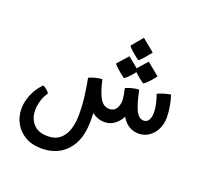

<svg xmlns="http://www.w3.org/2000/svg" viewBox="-136 -674 1151 1102"><g transform="rotate(20 440.0 -123.0)"><path d="M224.6 275.9Q166 275.9 124.5 251.7Q83 227.5 61 187.3Q39.1 147 39.1 99.1Q39.1 58.1 56.6 14.6Q74.2 -28.8 110.4 -67.4Q121.6 -64.5 133.5 -54.4Q145.5 -44.4 152.3 -34.2Q132.8 -4.9 124.5 24.2Q116.2 53.2 116.2 79.6Q116.2 130.9 146 164.1Q175.8 197.3 232.9 197.3Q279.8 197.3 308.1 173.6Q336.4 149.9 349.1 109.6Q361.8 69.3 361.8 19.5Q361.8 -40 354 -98.4Q346.2 -156.7 337.9 -197.3Q352.5 -204.6 373.3 -210.4Q394 -216.3 418 -217.8Q434.1 -144.5 455.1 -107.7Q476.1 -70.8 514.2 -70.8Q541 -70.8 554.4 -92Q567.9 -113.3 567.9 -142.1Q567.9 -147.5 567.1 -156Q566.4 -164.6 564 -177.2Q561.5 -188 559.8 -197.8Q558.1 -207.5 556.6 -213.9Q572.8 -221.7 594.7 -227.3Q616.7 -232.9 637.2 -233.4Q654.3 -149.4 673.1 -112.3Q691.9 -75.2 720.7 -75.2Q741.2 -75.2 751.5 -92.5Q761.7 -109.9 761.7 -138.2Q761.7 -162.1 755.4 -190.7Q749 -219.2 739.3 -245.6Q753.9 -252.9 777.3 -260Q800.8 -267.1 818.8 -269.5Q829.6 -237.3 835.2 -201.2Q840.8 -165 840.8 -137.7Q840.8 -96.2 824.5 -64Q808.1 -31.7 780.5 -13.4Q752.9 4.9 718.8 4.9Q687.5 4.9 661.1 -10.3Q634.8 -25.4 614.3 -60.1Q601.1 -31.7 574.2 -11Q547.4 9.8 512.7 9.8Q490.2 9.8 470.7 2.4Q451.2 -4.9 435.5 -17.6Q436.5 -3.9 436.5 10Q436.5 23.9 436.5 32.2Q436.5 148.4 378.7 212.2Q320.8 275.9 224.6 275.9ZM573.7 -390.6Q547.4 -409.7 527.1 -428.2Q506.8 -446.8 503.4 -453.6L561 -522.5L637.2 -460Q609.9 -425.3 594.5 -408.7Q579.1 -392.1 573.7 -390.6ZM531.7 -265.6Q505.4 -284.7 485.1 -303.2Q464.8 -321.8 460.9 -329.1L519 -394.5L595.7 -332Q570.3 -299.3 553.5 -283.2Q536.6 -267.1 531.7 -265.6ZM646 -274.4Q619.6 -293 599.1 -311.8Q578.6 -330.6 575.7 -337.4L633.8 -403.3L710 -340.8Q689.5 -313 670.4 -294.4Q651.4 -275.9 646 -274.4Z"/></g></svg>

Font: Harmattan SemiBold
Style: Regular
Weight: 600
Designer: George W. Nuss III and SIL International
Foundry: SIL International
Version: Version 4.000